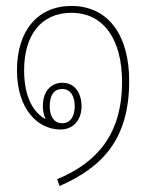

<svg xmlns="http://www.w3.org/2000/svg" viewBox="-20 -537 489 645"><path d="M180 88C326 24 414 -71 414 -265C414 -417 345 -517 220 -517C105 -517 37 -432 37 -301C37 -169 108 -102 183 -102C230 -102 254 -138 254 -180C254 -223 232 -259 190 -259C153 -259 124 -232 124 -181C124 -169 126 -152 133 -137C93 -158 61 -210 61 -301C61 -420 119 -494 220 -494C330 -494 390 -402 390 -262C390 -84 304 10 172 65ZM189 -123C159 -123 147 -150 147 -180C147 -214 159 -238 189 -238C217 -238 231 -214 231 -180C231 -147 217 -123 189 -123Z"/></svg>

Font: Noto Sans Thai Looped Condensed Thin
Style: Regular
Weight: 100
Width: 3
Designer: Sasikarn Vongin, Ben Mitchell
Foundry: The Fontpad Ltd
Version: Version 1.001